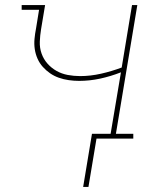

<svg xmlns="http://www.w3.org/2000/svg" viewBox="-20 -550 640 762"><path d="M310 192 345 -19H419L460 -263Q419 -247 377.5 -238Q336 -229 294 -229Q273 -229 252.5 -232Q232 -235 213.5 -241.5Q195 -248 179 -259Q163 -270 150 -284.5Q137 -299 129 -317Q121 -335 118 -355Q115 -375 117 -396Q119 -417 123 -437L135 -511H66V-530H159L143 -434Q139 -410 138 -385Q137 -360 145 -337.5Q153 -315 168.5 -297.5Q184 -280 204.5 -268.5Q225 -257 249 -252.5Q273 -248 298 -248Q339 -248 381 -257.5Q423 -267 463 -282L504 -530H525L440 -19H509V0H363L331 192Z"/></svg>

Font: Iosevka Curly Slab ThEx
Style: Italic
Weight: 100
Width: 7
Italic angle: -9°
Monospace: yes
Designer: Belleve Invis
Foundry: Belleve Invis
Version: Version 11.1.0; ttfautohint (v1.8.3)